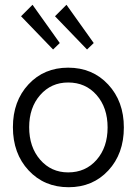

<svg xmlns="http://www.w3.org/2000/svg" viewBox="-20 -767 571 803"><path d="M202 -560 68 -699 116 -747 230 -587ZM344 -560 210 -699 258 -747 372 -587ZM267 16Q165 16 99.5 -54.5Q34 -125 34 -235Q34 -344 99 -414Q164 -484 265 -484Q367 -484 432.5 -413.5Q498 -343 498 -234Q498 -124 433 -54Q368 16 267 16ZM265 -46Q338 -46 384 -98.5Q430 -151 430 -234Q430 -317 384 -369.5Q338 -422 265 -422Q194 -422 148 -369.5Q102 -317 102 -235Q102 -152 148 -99Q194 -46 265 -46Z"/></svg>

Font: Didact Gothic
Style: Regular
Weight: 400
Designer: Daniel Johnson
Foundry: Daniel Johnson
Version: Version 2.101;PS 002.101;hotconv 1.0.88;makeotf.lib2.5.64775